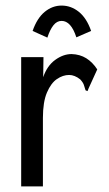

<svg xmlns="http://www.w3.org/2000/svg" viewBox="-20 -668 390 689"><path d="M56 -463H136L135 -391Q149 -432 178 -453Q207 -474 237 -474Q267 -473 289.5 -459Q312 -445 329 -419L298 -351L294 -341L287 -344Q284 -352 281.5 -361.5Q279 -371 268 -383Q248 -399 228 -399Q206 -399 184.5 -384.5Q163 -370 148.5 -336Q134 -302 134 -245V1H56ZM150 -533 97 -557Q113 -603 140.5 -625.5Q168 -648 201 -648Q235 -648 263 -625.5Q291 -603 307 -557L254 -534Q235 -593 201 -593Q184 -593 171.5 -577Q159 -561 150 -533Z"/></svg>

Font: Inconsolata ExtraCondensed SemiBold
Style: Regular
Weight: 600
Width: 2
Monospace: yes
Designer: Raph Levien, Cyreal, Brenton Simpson
Foundry: Raph Levien, Cyreal, Google
Version: Version 3.001; ttfautohint (v1.8.2.53-6de2)